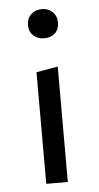

<svg xmlns="http://www.w3.org/2000/svg" viewBox="-49 -669 361 701"><g transform="rotate(-5 131.5 -318.5)"><path d="M132 -530Q107 -530 91.5 -544.5Q76 -559 76 -583Q76 -607 91.5 -622Q107 -637 132 -637Q155 -637 170.5 -622Q186 -607 186 -583Q186 -559 171 -544.5Q156 -530 132 -530ZM92 0V-409L171 -423V0Z"/></g></svg>

Font: EauTest Medium
Style: Regular
Weight: 500
Designer: Christian Thalmann (Catharsis Fonts)
Version: Version 0.001;PS 000.001;hotconv 1.0.88;makeotf.lib2.5.64775